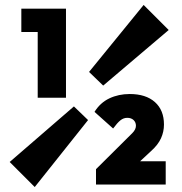

<svg xmlns="http://www.w3.org/2000/svg" viewBox="-20 -741 732 774"><path d="M278 -312 335 -257 120 13 19 -88ZM396 -396 339 -451 559 -721 660 -620ZM132 -347V-706H246V-347ZM66 -612V-706H241V-612ZM367 -59 513 -204Q521 -212 524.5 -219.5Q528 -227 528 -234Q528 -248 518.5 -257Q509 -266 493 -266Q478 -266 465.5 -256Q453 -246 436 -223L361 -290Q384 -327 421 -344.5Q458 -362 503 -362Q568 -362 604.5 -329.5Q641 -297 641 -239Q641 -210 629 -183.5Q617 -157 589 -132L504 -53ZM367 3V-59L463 -91H648V3Z"/></svg>

Font: Outfit-Bold
Style: Bold
Weight: 700
Designer: Rodrigo Fuenzalida
Foundry: fragTYPE
Version: Version 1.000